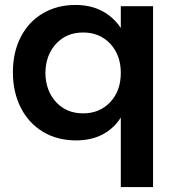

<svg xmlns="http://www.w3.org/2000/svg" viewBox="-20 -560 723 774"><path d="M597 -535V194H467V-86Q438 -41 392.5 -17.5Q347 6 287 6Q211 6 153.5 -28.5Q96 -63 64 -125.5Q32 -188 32 -269Q32 -349 63.5 -410.5Q95 -472 152.5 -506Q210 -540 284 -540Q345 -540 391 -516Q437 -492 467 -447V-535ZM467 -266Q467 -338 424.5 -383.5Q382 -429 315 -429Q248 -429 206 -383.5Q164 -338 163 -266Q164 -194 206 -148.5Q248 -103 315 -103Q382 -103 424.5 -148.5Q467 -194 467 -266Z"/></svg>

Font: Gontserrat Medium
Style: Regular
Weight: 500
Designer: Julieta Ulanovsky
Foundry: Julieta Ulanovsky
Version: Version 6.001